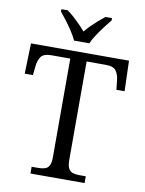

<svg xmlns="http://www.w3.org/2000/svg" viewBox="-99 -1000 806 1069"><g transform="rotate(10 303.5 -465.5)"><path d="M149 0V-38.3H186.3Q208 -38.3 223.7 -43.2Q239.3 -48 247.8 -63.3Q256.3 -78.7 256.3 -110V-668.7H149Q106.3 -668.7 91.2 -647.8Q76 -627 72.7 -592L67.3 -542H21L26.3 -714H580.3L585.7 -542H539.3L534 -592Q530.7 -627 515.5 -647.8Q500.3 -668.7 457 -668.7H348.7V-113Q348.7 -80 357.2 -64.3Q365.7 -48.7 381 -43.5Q396.3 -38.3 418 -38.3H455V0ZM259.7 -771Q249.3 -794 232 -820.5Q214.7 -847 195.2 -873Q175.7 -899 159.7 -918V-931H195.7Q215.7 -916.3 234.2 -899.7Q252.7 -883 270 -865.5Q287.3 -848 302.3 -829.7Q317.3 -848 334.8 -865.5Q352.3 -883 371.3 -899.7Q390.3 -916.3 409.3 -931H446V-918Q430.3 -899 410.7 -873Q391 -847 373.3 -820.5Q355.7 -794 346 -771Z"/></g></svg>

Font: Noto Serif Hentaigana ExtraLight
Style: Regular
Weight: 200
Designer: Kazuhiro Yamada
Foundry: nipponia
Version: Version 1.000